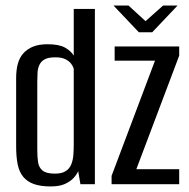

<svg xmlns="http://www.w3.org/2000/svg" viewBox="-20 -662 678 690"><path d="M162 8Q126 8 102 -0.5Q78 -9 63.5 -26.5Q49 -44 43.5 -71.5Q38 -99 38 -136V-381Q38 -410 44 -432.5Q50 -455 64 -470.5Q78 -486 99 -494.5Q120 -503 151 -503Q192 -503 213.5 -491Q235 -479 245 -462V-630H321V0H269L261 -47Q256 -35 244.5 -22.5Q233 -10 213.5 -1Q194 8 162 8ZM177 -38Q202 -38 216 -47Q230 -56 236 -71Q242 -86 243.5 -104Q245 -122 245 -140V-415Q243 -423 236 -432.5Q229 -442 215.5 -449Q202 -456 179 -456Q154 -456 141 -449Q128 -442 122 -429.5Q116 -417 115 -402Q114 -387 114 -370V-123Q114 -101 116.5 -81Q119 -61 132.5 -49.5Q146 -38 177 -38ZM381 0V-30L537 -444H392V-495H624V-462L470 -54H624V0ZM479 -546 388 -642H442L503 -586L566 -642H618L527 -546Z"/></svg>

Font: Alumni Sans Medium
Style: Regular
Weight: 500
Designer: Robert E. Leuschke
Foundry: Robert E. Leuschke
Version: Version 1.018